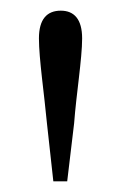

<svg xmlns="http://www.w3.org/2000/svg" viewBox="-20 -822 227 360"><path d="M94 -802C68 -802 53 -786 53 -750C53 -712 63 -645 68 -591L80 -482H106L119 -591C123 -645 134 -712 134 -750C134 -786 119 -802 94 -802Z"/></svg>

Font: Noto Serif SC Light
Style: Regular
Weight: 300
Designer: Ryoko NISHIZUKA 西塚涼子 (kana & ideographs); Frank Grießhammer (Latin, Greek & Cyrillic); Wenlong ZHANG 张文龙 (bopomofo); San
Foundry: Adobe
Version: Version 2.001;hotconv 1.1.0;makeotfexe 2.6.0